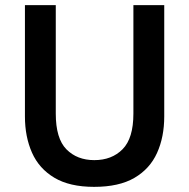

<svg xmlns="http://www.w3.org/2000/svg" viewBox="-20 -713 736 747"><path d="M346 14Q251 14 191.5 -21.5Q132 -57 104.5 -119Q77 -181 77 -260V-693H197V-271Q197 -174 238.5 -132Q280 -90 347 -90Q415 -90 457 -132.5Q499 -175 499 -271V-693H619V-260Q619 -180 591 -118Q563 -56 503 -21Q443 14 346 14Z"/></svg>

Font: Ubuntu Sans SemiBold
Style: Regular
Weight: 600
Designer: Dalton Maag Ltd
Foundry: Dalton Maag Ltd
Version: Version 1.006; ttfautohint (v1.8.4.7-5d5b)